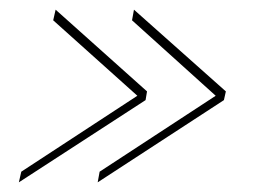

<svg xmlns="http://www.w3.org/2000/svg" viewBox="-20 -457 537 397"><path d="M443 -250 182 -80 186 -102 426 -259 253 -415 257 -437 447 -268ZM281 -250 19 -80 24 -102 264 -259 90 -415 95 -437 284 -268Z"/></svg>

Font: Raleway Thin Thin
Style: Italic
Weight: 250
Italic angle: -12°
Version: Version 4.026